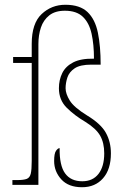

<svg xmlns="http://www.w3.org/2000/svg" viewBox="-20 -775 527 805"><path d="M324 10Q267 10 237 -23Q207 -56 207 -100Q207 -132 215 -143Q223 -154 230 -154Q229 -81 253 -48Q277 -15 325 -15Q369 -15 393 -46Q417 -77 417 -132Q417 -176 400 -206Q383 -236 338 -264Q292 -291 259.5 -323.5Q227 -356 227 -405Q227 -440 241 -468.5Q255 -497 287 -513.5Q319 -530 374 -529Q374 -588 364 -633.5Q354 -679 327.5 -704.5Q301 -730 252 -730Q211 -730 186.5 -710.5Q162 -691 151.5 -659.5Q141 -628 141 -590V0H32V-20H52Q79 -20 92 -25Q105 -30 109 -47Q113 -64 113 -100V-511H35V-536H113V-591Q113 -677 154.5 -716Q196 -755 254 -755Q315 -755 347 -724.5Q379 -694 390.5 -637.5Q402 -581 402 -504H363Q316 -504 293 -488.5Q270 -473 262.5 -450Q255 -427 255 -405Q255 -382 272.5 -353.5Q290 -325 345 -291Q403 -256 424 -218Q445 -180 445 -132Q445 -65 412 -27.5Q379 10 324 10Z"/></svg>

Font: Noto Serif Sinhala Condensed Thin
Style: Regular
Weight: 100
Width: 3
Designer: Jelle Bosma - Monotype Design Team
Foundry: Monotype Imaging Inc.
Version: Version 2.007; ttfautohint (v1.8.4.7-5d5b)